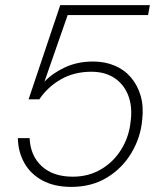

<svg xmlns="http://www.w3.org/2000/svg" viewBox="-20 -720 639 752"><path d="M259 12Q193 12 146.5 -13Q100 -38 75.5 -81.5Q51 -125 50 -179H96Q99 -110 143.5 -69Q188 -28 265 -28Q327 -28 376 -57Q425 -86 455.5 -135.5Q486 -185 492 -247Q499 -302 482.5 -345.5Q466 -389 429 -414Q392 -439 338 -439Q271 -439 219 -409.5Q167 -380 134 -331H92L216 -700H567L560 -661H245L154 -400Q185 -433 234 -456Q283 -479 345 -479Q391 -479 429 -463Q467 -447 493 -416.5Q519 -386 531 -344.5Q543 -303 537 -251Q531 -182 495 -121.5Q459 -61 399 -24.5Q339 12 259 12Z"/></svg>

Font: DM Sans 17pt ExtraLight
Style: Italic
Weight: 250
Italic angle: -10°
Version: Version 4.004;gftools[0.9.30]